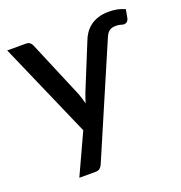

<svg xmlns="http://www.w3.org/2000/svg" viewBox="-125 -626 854 904"><g transform="rotate(-20 302.0 -174.0)"><path d="M236 145 474 -409C480.3 -423 487.7 -432.3 496 -437C504.3 -441.7 513.7 -444 524 -444C535.3 -444 543.9 -442.9 549.8 -440.8C555.6 -438.6 560.8 -437.5 565.5 -437.5C569.8 -437.5 574.3 -438.8 578.8 -441.5C583.3 -444.2 586.8 -449.8 589.5 -458.5L597.5 -501.5C584.2 -507.5 571.3 -511.7 559 -514.2C546.7 -516.7 532.3 -518 516 -518C496.3 -518 478.8 -515.5 463.5 -510.5C448.2 -505.5 434.8 -498.7 423.5 -490C412.2 -481.3 402.6 -471.2 394.7 -459.7C386.9 -448.2 380.7 -436 376 -423L285 -200C281.7 -191.7 278.6 -183.2 275.7 -174.7C272.9 -166.2 270.2 -157.7 267.5 -149C263.5 -166.3 258.5 -183.2 252.5 -199.5L130.5 -489C128.5 -494.7 125 -499.6 120 -503.7C115 -507.9 108.2 -510 99.5 -510H6L214 -34.5L120 169.5H199.5C210.2 169.5 218.1 167.3 223.2 163C228.4 158.7 232.7 152.7 236 145Z"/></g></svg>

Font: Lato Semibold
Style: Regular
Weight: 600
Designer: Lukasz Dziedzic
Foundry: tyPoland Lukasz Dziedzic
Version: Version 2.006; 2014-01-15